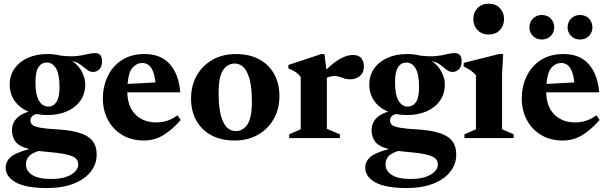

<svg xmlns="http://www.w3.org/2000/svg" viewBox="-20 -732 3225 1018"><path d="M231.5 -122Q200.5 -122 173 -127.5Q141.5 -118.5 141.5 -93Q141.5 -78.5 152.2 -69.5Q163 -60.5 194.5 -54.8Q226 -49 289 -45.5Q394.5 -39 443.5 -8.8Q492.5 21.5 492.5 86.5Q493 136.5 462 177Q431 217.5 372 241.2Q313 265 228.5 265Q117.5 265 63.8 235Q10 205 10 157Q10 125.5 35 102Q60 78.5 135 58.5Q78 43.5 60.2 16Q42.5 -11.5 43.5 -44Q45.5 -113.5 131 -140Q83.5 -160 57.5 -197.5Q31.5 -235 31.5 -283.5Q31.5 -332.5 57.2 -369Q83 -405.5 128.2 -425.5Q173.5 -445.5 232.5 -445.5Q268.5 -445.5 299.5 -437.5Q352 -431 385.5 -434.8Q419 -438.5 441.8 -444.5Q464.5 -450.5 485 -450.5Q521 -450.5 521 -408Q521 -378 506.2 -364.2Q491.5 -350.5 473.5 -350.5Q456 -350.5 441.2 -362.2Q426.5 -374 408.5 -388Q390.5 -402 363.5 -408Q398 -384 415 -350.2Q432 -316.5 432 -284.5Q432 -235 406.5 -198.5Q381 -162 335.8 -142Q290.5 -122 231.5 -122ZM235.5 -167Q263.5 -167 279.5 -191.2Q295.5 -215.5 295.5 -271Q295.5 -339 276.8 -369.8Q258 -400.5 228 -400.5Q200.5 -400.5 184.2 -376.2Q168 -352 168 -297Q168 -228.5 186.8 -197.8Q205.5 -167 235.5 -167ZM117.5 139Q117.5 174.5 151 195.8Q184.5 217 252.5 217Q318.5 217 356.8 194Q395 171 395 139.5Q395 119 379.8 106.2Q364.5 93.5 325 85.5Q285.5 77.5 213.5 71.5Q198.5 70 184.5 68.5Q144 81.5 130.8 99.5Q117.5 117.5 117.5 139Z M746.5 -445.5Q833 -445.5 880.5 -391.8Q928 -338 936 -242.5H655Q656.5 -166 698.5 -124.5Q740.5 -83 808.5 -83Q839.5 -83 866.2 -91.8Q893 -100.5 921 -120.5L938.5 -96Q897 -48 849.2 -17.5Q801.5 13 743 13Q677 13 628.2 -16.2Q579.5 -45.5 552.5 -95.8Q525.5 -146 525.5 -209.5Q525.5 -273.5 551 -327.2Q576.5 -381 625.8 -413.2Q675 -445.5 746.5 -445.5ZM734.5 -398Q705 -398 683.2 -373.8Q661.5 -349.5 656.5 -287L804 -295Q794 -398 734.5 -398Z M1223.5 13Q1152 13 1100.2 -15Q1048.5 -43 1020.8 -93.2Q993 -143.5 993 -209.5Q993 -278.5 1023.2 -331.8Q1053.5 -385 1107 -415.2Q1160.5 -445.5 1231 -445.5Q1302.5 -445.5 1354.2 -417.5Q1406 -389.5 1433.8 -339.2Q1461.5 -289 1461.5 -223Q1461.5 -154 1431.2 -100.8Q1401 -47.5 1347.2 -17.2Q1293.5 13 1223.5 13ZM1230.5 -37Q1268 -37 1291.8 -72Q1315.5 -107 1315.5 -194Q1315.5 -293 1292 -344Q1268.5 -395 1224 -395Q1186.5 -395 1162.8 -360.2Q1139 -325.5 1139 -238.5Q1139 -139.5 1162.2 -88.2Q1185.5 -37 1230.5 -37Z M1850.5 -440.5Q1882.5 -440.5 1896 -423Q1909.5 -405.5 1909.5 -381Q1909.5 -346 1887.5 -328.8Q1865.5 -311.5 1839 -311.5Q1818.5 -311.5 1805.8 -315.8Q1793 -320 1781.5 -324.5Q1770 -329 1753.5 -329Q1732.5 -329 1713 -319.5V-49L1782 -20V0H1513.5V-20L1574.5 -46.5V-323.5Q1562.5 -340 1546.5 -350.5Q1530.5 -361 1509 -369.5V-387.5L1683.5 -445.5H1700L1710.5 -363.5Q1790.5 -440.5 1850.5 -440.5Z M2138 -122Q2107 -122 2079.5 -127.5Q2048 -118.5 2048 -93Q2048 -78.5 2058.8 -69.5Q2069.5 -60.5 2101 -54.8Q2132.5 -49 2195.5 -45.5Q2301 -39 2350 -8.8Q2399 21.5 2399 86.5Q2399.5 136.5 2368.5 177Q2337.5 217.5 2278.5 241.2Q2219.5 265 2135 265Q2024 265 1970.2 235Q1916.5 205 1916.5 157Q1916.5 125.5 1941.5 102Q1966.5 78.5 2041.5 58.5Q1984.5 43.5 1966.8 16Q1949 -11.5 1950 -44Q1952 -113.5 2037.5 -140Q1990 -160 1964 -197.5Q1938 -235 1938 -283.5Q1938 -332.5 1963.8 -369Q1989.5 -405.5 2034.8 -425.5Q2080 -445.5 2139 -445.5Q2175 -445.5 2206 -437.5Q2258.5 -431 2292 -434.8Q2325.5 -438.5 2348.2 -444.5Q2371 -450.5 2391.5 -450.5Q2427.5 -450.5 2427.5 -408Q2427.5 -378 2412.8 -364.2Q2398 -350.5 2380 -350.5Q2362.5 -350.5 2347.8 -362.2Q2333 -374 2315 -388Q2297 -402 2270 -408Q2304.5 -384 2321.5 -350.2Q2338.5 -316.5 2338.5 -284.5Q2338.5 -235 2313 -198.5Q2287.5 -162 2242.2 -142Q2197 -122 2138 -122ZM2142 -167Q2170 -167 2186 -191.2Q2202 -215.5 2202 -271Q2202 -339 2183.2 -369.8Q2164.5 -400.5 2134.5 -400.5Q2107 -400.5 2090.8 -376.2Q2074.5 -352 2074.5 -297Q2074.5 -228.5 2093.2 -197.8Q2112 -167 2142 -167ZM2024 139Q2024 174.5 2057.5 195.8Q2091 217 2159 217Q2225 217 2263.2 194Q2301.5 171 2301.5 139.5Q2301.5 119 2286.2 106.2Q2271 93.5 2231.5 85.5Q2192 77.5 2120 71.5Q2105 70 2091 68.5Q2050.5 81.5 2037.2 99.5Q2024 117.5 2024 139Z M2571 -549Q2534.5 -549 2512 -572.5Q2489.5 -596 2489.5 -631.5Q2489.5 -666 2512 -689.2Q2534.5 -712.5 2571 -712.5Q2608 -712.5 2630.2 -689.2Q2652.5 -666 2652.5 -631.5Q2652.5 -596 2630.2 -572.5Q2608 -549 2571 -549ZM2648 -445.5 2642 -341.5V-46.5L2703.5 -20V0H2442.5V-20L2503.5 -46.5V-332.5Q2493 -346.5 2475.5 -358.5Q2458 -370.5 2438.5 -379V-398.5L2625.5 -445.5Z M2967.5 -445.5Q3054 -445.5 3101.5 -391.8Q3149 -338 3157 -242.5H2876Q2877.5 -166 2919.5 -124.5Q2961.5 -83 3029.5 -83Q3060.5 -83 3087.2 -91.8Q3114 -100.5 3142 -120.5L3159.5 -96Q3118 -48 3070.2 -17.5Q3022.5 13 2964 13Q2898 13 2849.2 -16.2Q2800.5 -45.5 2773.5 -95.8Q2746.5 -146 2746.5 -209.5Q2746.5 -273.5 2772 -327.2Q2797.5 -381 2846.8 -413.2Q2896 -445.5 2967.5 -445.5ZM2955.5 -398Q2926 -398 2904.2 -373.8Q2882.5 -349.5 2877.5 -287L3025 -295Q3015 -398 2955.5 -398ZM2853 -522.5Q2824 -522.5 2805.5 -541.5Q2787 -560.5 2787 -587Q2787 -614.5 2805.5 -633.5Q2824 -652.5 2853 -652.5Q2882 -652.5 2900.2 -633.5Q2918.5 -614.5 2918.5 -587Q2918.5 -560.5 2900.2 -541.5Q2882 -522.5 2853 -522.5ZM3055 -522.5Q3026 -522.5 3007.8 -541.5Q2989.5 -560.5 2989.5 -587Q2989.5 -614.5 3007.8 -633.5Q3026 -652.5 3055 -652.5Q3084.5 -652.5 3102.8 -633.5Q3121 -614.5 3121 -587Q3121 -560.5 3102.8 -541.5Q3084.5 -522.5 3055 -522.5Z"/></svg>

Font: Newsreader 16pt
Style: Bold
Weight: 700
Designer: Hugues Gentile
Foundry: Production Type
Version: Version 1.003; ttfautohint (v1.8.3)